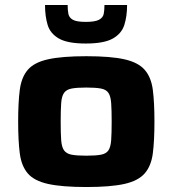

<svg xmlns="http://www.w3.org/2000/svg" viewBox="-20 -744 694 772"><path d="M327 8Q229 8 173 -4.5Q117 -17 91.5 -47Q66 -77 59.5 -127.5Q53 -178 53 -255Q53 -332 59.5 -382.5Q66 -433 91.5 -463Q117 -493 173 -505.5Q229 -518 327 -518Q425 -518 480.5 -505.5Q536 -493 562 -463Q588 -433 594.5 -382.5Q601 -332 601 -255Q601 -178 594.5 -127.5Q588 -77 562 -47Q536 -17 480.5 -4.5Q425 8 327 8ZM327 -118Q365 -118 386 -122Q407 -126 416 -139.5Q425 -153 427 -180.5Q429 -208 429 -255Q429 -302 427 -329.5Q425 -357 416 -370.5Q407 -384 386 -388Q365 -392 327 -392Q289 -392 268 -388Q247 -384 237.5 -370.5Q228 -357 226 -329.5Q224 -302 224 -255Q224 -208 226 -180.5Q228 -153 237.5 -139.5Q247 -126 268 -122Q289 -118 327 -118ZM325 -569Q252 -569 217 -589Q182 -609 171.5 -644Q161 -679 161 -724H252Q252 -703 255 -688Q258 -673 273 -664.5Q288 -656 325 -656Q362 -656 378 -664.5Q394 -673 397 -688Q400 -703 400 -724H491Q491 -679 480 -644Q469 -609 433.5 -589Q398 -569 325 -569Z"/></svg>

Font: Saira Expanded
Style: Bold
Weight: 700
Width: 7
Designer: Hector Gatti with collaboration of the Omnibus-Type team
Foundry: Omnibus-Type
Version: Version 1.100; ttfautohint (v1.8.3)